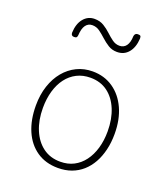

<svg xmlns="http://www.w3.org/2000/svg" viewBox="-145 -885 879 1006"><g transform="rotate(20 294.5 -382.0)"><path d="M295 19Q226 19 176.5 -15Q127 -49 101 -109.5Q75 -170 75 -250Q75 -310 91.5 -359.5Q108 -409 137.5 -444.5Q167 -480 207 -499.5Q247 -519 295 -519Q360 -519 409.5 -485Q459 -451 486.5 -390.5Q514 -330 514 -250Q514 -202 504 -160.5Q494 -119 475.5 -86Q457 -53 430.5 -29.5Q404 -6 370 6.5Q336 19 295 19ZM295 -16Q337 -16 370 -33Q403 -50 426.5 -81.5Q450 -113 462.5 -156Q475 -199 475 -250Q475 -319 453 -372Q431 -425 391 -454.5Q351 -484 295 -484Q253 -484 219.5 -467Q186 -450 162.5 -419Q139 -388 126.5 -345Q114 -302 114 -250Q114 -182 136 -129Q158 -76 198.5 -46Q239 -16 295 -16ZM140 -655Q123 -655 123 -673Q125 -723 149 -752Q173 -781 210 -781Q240 -781 262 -767.5Q284 -754 302 -737Q320 -720 338.5 -706.5Q357 -693 379 -693Q403 -693 416.5 -711.5Q430 -730 431 -766Q434 -783 450 -783Q461 -783 464.5 -779.5Q468 -776 468 -765Q465 -715 441 -686.5Q417 -658 378 -658Q350 -658 328.5 -671.5Q307 -685 288.5 -702Q270 -719 251.5 -732.5Q233 -746 210 -746Q187 -746 173.5 -727.5Q160 -709 158 -671Q157 -662 153.5 -658.5Q150 -655 140 -655Z"/></g></svg>

Font: Playwrite US Modern Thin
Style: Regular
Weight: 250
Designer: Veronika Burian, José Scaglione
Foundry: TypeTogether
Version: Version 1.003